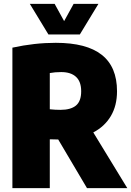

<svg xmlns="http://www.w3.org/2000/svg" viewBox="-20 -971 677 991"><path d="M429 0 280.5 -251Q247.5 -252 237 -252V0H44V-725Q157.5 -750 268 -750Q426.5 -750 505.2 -688Q584 -626 584 -500Q584 -425.5 552 -371.8Q520 -318 461.5 -287.5L637 0ZM237 -407Q264 -404 292 -404Q345 -404 372 -426.2Q399 -448.5 399 -500Q399 -550 372.2 -574.5Q345.5 -599 296 -599Q263.5 -599 237 -594ZM360 -951H488L392 -793H230L134 -951H262L311 -862Z"/></svg>

Font: Encode Sans Condensed Black
Style: Regular
Weight: 900
Width: 3
Designer: Multiple Designers
Foundry: Impallari Type
Version: Version 2.000